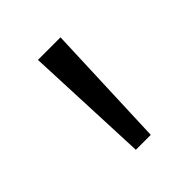

<svg xmlns="http://www.w3.org/2000/svg" viewBox="-92 -771 373 373"><g transform="rotate(-45 94.5 -585.0)"><path d="M126 -714H64L75 -456H116Z"/></g></svg>

Font: Noto Sans Lao Looped UI Cond Lt
Style: Regular
Weight: 300
Width: 3
Designer: Mark Frömberg, Ben Mitchell
Foundry: The Fontpad Ltd
Version: Version 1.001